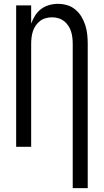

<svg xmlns="http://www.w3.org/2000/svg" viewBox="-20 -763 540 998"><path d="M358 215V-535Q358 -552 356 -568.5Q354 -585 349 -600.5Q344 -616 334.5 -630Q325 -644 312 -654Q299 -664 283 -668.5Q267 -673 250 -673Q233 -673 217 -668.5Q201 -664 188 -654Q175 -644 165.5 -630Q156 -616 151 -600.5Q146 -585 144 -568.5Q142 -552 142 -535V0H64V-735H142V-640Q150 -662 162.5 -682Q175 -702 193.5 -716Q212 -730 235 -736.5Q258 -743 281 -743Q306 -743 329.5 -736Q353 -729 372 -713Q391 -697 403.5 -676Q416 -655 423.5 -631.5Q431 -608 433.5 -583.5Q436 -559 436 -535V215Z"/></svg>

Font: Iosevka srxl
Style: Regular
Weight: 400
Monospace: yes
Designer: Belleve Invis
Foundry: Belleve Invis
Version: Version 33.0.1; ttfautohint (v1.8.3)